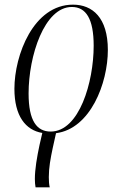

<svg xmlns="http://www.w3.org/2000/svg" viewBox="-20 -566 524 826"><path d="M133 240H194C191 228 190 213 190 196C190 156 197 117 207 70L221 7C369 -12 444 -208 444 -351C444 -490 378 -546 294 -546C124 -546 42 -329 42 -184C42 -67 90 -6 162 6L150 58C139 110 130 162 130 204C130 217 131 229 133 240ZM198 0C139 0 103 -45 103 -164C103 -326 171 -536 289 -536C350 -536 383 -485 383 -369C383 -213 321 0 198 0Z"/></svg>

Font: Noto Serif Display Condensed Light
Style: Italic
Weight: 300
Width: 3
Italic angle: -12°
Designer: Monotype Design Team
Foundry: Monotype Imaging Inc.
Version: Version 2.009